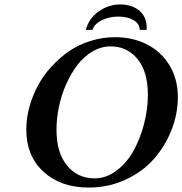

<svg xmlns="http://www.w3.org/2000/svg" viewBox="-20 -824 813 856"><path d="M473.1 -617.2Q431.2 -617.2 392.6 -594.7Q354 -572.3 325.4 -534.7Q296.9 -497.1 275.4 -449.2Q253.9 -401.4 242.9 -348.6Q231.9 -295.9 231.9 -245.1Q231.9 -143.6 278.8 -86.2Q325.7 -28.8 401.9 -28.8Q453.1 -28.8 498.5 -62.5Q543.9 -96.2 574.2 -149.9Q604.5 -203.6 621.8 -269.8Q639.2 -335.9 639.2 -401.9Q639.2 -504.9 593 -561Q546.9 -617.2 473.1 -617.2ZM375 12.2Q251.5 12.2 174.3 -57.9Q97.2 -127.9 97.2 -247.1Q97.2 -295.4 110.6 -345.2Q124 -395 147.9 -440.4Q171.9 -485.8 208 -525.6Q244.1 -565.4 286.9 -595Q329.6 -624.5 383.1 -641.4Q436.5 -658.2 493.2 -658.2Q571.8 -658.2 635.3 -626Q698.7 -593.8 735.8 -532.5Q772.9 -471.2 772.9 -391.1Q772.9 -316.4 744.6 -244.4Q716.3 -172.4 666 -115.2Q615.7 -58.1 539.6 -22.9Q463.4 12.2 375 12.2ZM362.8 -690.9Q376 -742.2 420.2 -773.2Q464.4 -804.2 515.1 -804.2Q568.4 -804.2 601.1 -776.6Q633.8 -749 633.8 -702.1V-690.9H603Q601.6 -719.2 575 -734.6Q548.3 -750 506.8 -750Q467.8 -750 435.1 -734.4Q402.3 -718.8 392.1 -690.9Z"/></svg>

Font: Linux Libertine G
Style: Semibold Italic
Weight: 600
Italic angle: -11.5°
Designer: Philipp H. Poll
Foundry: Philipp H. Poll
Version: Version 5.1.1